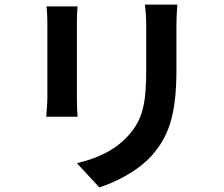

<svg xmlns="http://www.w3.org/2000/svg" viewBox="-20 -779 980 839"><path d="M365 -13 414 40C482 18 580 -29 642 -98C712 -177 751 -266 751 -473C751 -520 751 -613 751 -663C751 -701 753 -732 755 -759H683H613C617 -732 619 -701 619 -663C619 -621 619 -530 619 -481C619 -331 606 -259 541 -187C485 -124 409 -88 316 -66ZM316 -520C316 -589 316 -656 316 -677C316 -708 317 -729 319 -751H183C186 -729 187 -696 187 -677C187 -635 187 -409 187 -354C187 -325 183 -288 182 -269H250H319C317 -291 316 -329 316 -353C316 -380 316 -451 316 -520Z"/></svg>

Font: GenSekiGothic2 TW B
Style: Regular
Weight: 700
Version: Version 2.100;PS 2.1;hotconv 16.6.51;makeotf.lib2.5.65220 DE